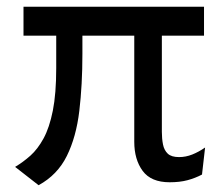

<svg xmlns="http://www.w3.org/2000/svg" viewBox="-20 -531 656 572"><path d="M95 20.8 25 -33.8Q48.8 -47.9 70.6 -67.3Q92.4 -86.8 109.8 -118.7Q127.2 -150.6 137.4 -201.3Q147.5 -252 147.5 -328.2V-424.8H50V-511H587.8V-424.8H462.2V-138Q462.2 -117.8 465.6 -100.6Q469 -83.5 479.8 -73.2Q490.6 -63 513.5 -63Q533.4 -63 552.8 -70.7Q572.1 -78.4 591 -91.5L581.8 -11Q561.8 -0.4 538.8 5.8Q515.9 12 485.5 12Q430 12 405 -21.9Q380 -55.9 380 -108.5V-424.8H225.5V-370.2Q225.5 -278 216.3 -200.6Q207.1 -123.1 179.1 -66.4Q151.1 -9.8 95 20.8Z"/></svg>

Font: Overpass Mono Light
Style: Regular
Weight: 300
Monospace: yes
Designer: Delve Withrington, Dave Bailey
Foundry: Delve Fonts LLC
Version: Version 4.000